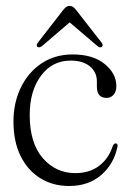

<svg xmlns="http://www.w3.org/2000/svg" viewBox="-20 -626 436 656"><path d="M377.5 -331.5Q377.5 -313 368 -302.2Q358.5 -291.5 344 -291.5Q311 -291.5 311 -330V-348Q311 -379.5 287.2 -399.2Q263.5 -419 221 -419Q158.5 -419 120 -367.2Q81.5 -315.5 81.5 -233Q81.5 -137.5 126 -86Q170.5 -34.5 237.5 -34.5Q287 -34.5 319.8 -60.2Q352.5 -86 365.5 -128Q369.5 -136 375 -136Q383 -136 381.5 -125.5Q369.5 -66 326 -28.2Q282.5 9.5 216 9.5Q160.5 9.5 117.5 -17.2Q74.5 -44 50.2 -93.2Q26 -142.5 26 -210.5Q26 -275 51.2 -327Q76.5 -379 122 -409.5Q167.5 -440 228.5 -440Q297.5 -440 337.5 -407.5Q377.5 -375 377.5 -331.5ZM124 -469Q114 -461.5 108 -466Q102 -471 109.5 -480.5L196 -592Q207 -606 217.5 -606Q229.5 -606 240 -592L327 -480.5Q334 -471.5 328 -466Q322 -461 312 -469.5L218 -549.5Z"/></svg>

Font: Fraunces 144pt Soft Light
Style: Regular
Weight: 300
Version: Version 1.000;[0bf87f6ff]